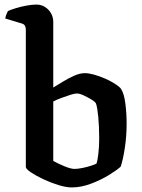

<svg xmlns="http://www.w3.org/2000/svg" viewBox="-20 -820 621 840"><path d="M294 0Q269 0 235 -10.5Q201 -21 168.5 -36.5Q136 -52 114.5 -66.5Q93 -81 93 -90V-691Q93 -699 89.5 -706.5Q86 -714 76 -717L3 -739Q5 -751 9 -759.5Q13 -768 15 -772Q26 -777 48.5 -784Q71 -791 96 -795.5Q121 -800 138 -800Q170 -800 191.5 -777.5Q213 -755 213 -723V-437Q231 -448 255.5 -463Q280 -478 305 -489Q330 -500 351 -500Q368 -500 391.5 -493.5Q415 -487 439 -476.5Q463 -466 482 -454Q501 -442 509 -432Q523 -411 528.5 -367Q534 -323 534 -280Q534 -224 526 -172Q518 -120 508 -91Q492 -76 457 -54.5Q422 -33 378.5 -16.5Q335 0 294 0ZM306 -81Q320 -81 340 -85Q360 -89 377 -94.5Q394 -100 402 -104Q407 -118 410.5 -149Q414 -180 414 -214Q414 -266 410 -308Q406 -350 400 -367Q397 -374 381 -384Q365 -394 346.5 -402.5Q328 -411 316 -411Q306 -411 287.5 -405Q269 -399 248.5 -391.5Q228 -384 213 -376V-116Q232 -105 261 -93Q290 -81 306 -81Z"/></svg>

Font: Texturina SemiBold
Style: Regular
Weight: 600
Designer: Guillermo Torres Carreño
Foundry: Omnibus-Type
Version: Version 1.002; ttfautohint (v1.8.3)